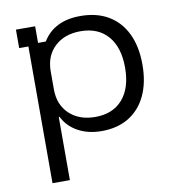

<svg xmlns="http://www.w3.org/2000/svg" viewBox="-80 -581 777 853"><g transform="rotate(-10 308.5 -155.0)"><path d="M88.3 200V-416.7H46.7V-500H133.3V-425H168.3Q193.3 -466.7 235.8 -488.3Q278.3 -510 338.3 -510Q412.5 -510 465 -478.8Q517.5 -447.5 545.4 -389.2Q573.3 -330.8 573.3 -250Q573.3 -169.2 545.8 -110.8Q518.3 -52.5 467.1 -21.2Q415.8 10 345 10Q284.2 10 238.8 -14.6Q193.3 -39.2 170 -85H166.7V200ZM327.5 -56.7Q406.7 -56.7 450.8 -107.5Q495 -158.3 495 -250Q495 -341.7 450.8 -392.5Q406.7 -443.3 327.5 -443.3Q255 -443.3 210.8 -401.7Q166.7 -360 166.7 -290.8V-209.2Q166.7 -140 210.8 -98.3Q255 -56.7 327.5 -56.7Z"/></g></svg>

Font: Funnel Display Light
Style: Regular
Weight: 300
Designer: NORD ID, Kristian Moeller
Foundry: Dicotype
Version: Version 1.000